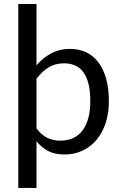

<svg xmlns="http://www.w3.org/2000/svg" viewBox="-20 -756 601 948"><path d="M160.2 -122.1Q184.6 -88.9 213.9 -75.2Q242.2 -61.5 278.3 -61.5Q349.6 -61.5 387.7 -112.3Q425.8 -163.1 425.8 -256.8Q425.8 -305.7 417 -341.8Q408.2 -377 391.6 -399.4Q375 -422.9 350.6 -432.6Q327.1 -443.4 296.9 -443.4Q252.9 -443.4 220.7 -423.8Q187.5 -403.3 160.2 -367.2Q160.2 -285.2 160.2 -122.1ZM160.2 -433.6Q192.4 -470.7 232.4 -492.2Q273.4 -514.6 325.2 -514.6Q369.1 -514.6 405.3 -498Q440.4 -481.4 465.8 -448.2Q490.2 -416 503.9 -368.2Q517.6 -319.3 517.6 -256.8Q517.6 -200.2 502.9 -152.3Q487.3 -103.5 459 -68.4Q430.7 -33.2 390.6 -13.7Q349.6 6.8 298.8 6.8Q252 6.8 218.8 -9.8Q185.5 -27.3 160.2 -58.6Q160.2 17.6 160.2 171.9Q137.7 171.9 70.3 171.9Q70.3 29.3 70.3 -396.5Q70.3 -481.4 70.3 -736.3Q92.8 -736.3 160.2 -736.3Q160.2 -661.1 160.2 -433.6Z"/></svg>

Font: Lato
Style: Regular
Weight: 400
Designer: Lukasz Dziedzic with Adam Twardoch and Botio Nikoltchev
Version: Version 2.015; 2015-08-06; http://www.latofonts.com/